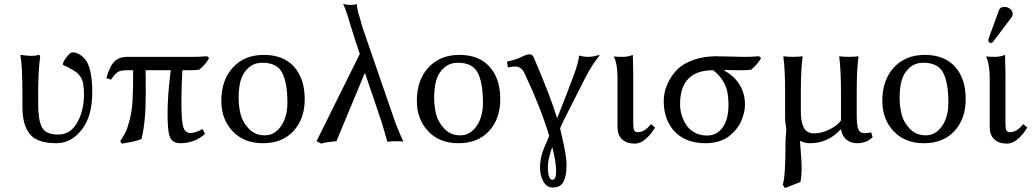

<svg xmlns="http://www.w3.org/2000/svg" viewBox="-20 -718 5249 976"><path d="M174 -251V-189Q174 -109 193 -71.5Q212 -34 276 -34Q338 -34 372.5 -95Q407 -156 407 -237Q407 -271 402.5 -294Q398 -317 387 -331Q376 -345 370 -349.5Q364 -354 349 -363Q325 -377 300 -388Q300 -397 300 -397Q307 -414 322.5 -433Q338 -452 349 -452Q379 -452 408 -422Q449 -380 449 -249Q449 -126 395 -58Q341 10 267 10Q168 10 131 -37Q94 -84 94 -173V-235Q94 -382 84 -436L86 -439Q150 -429 175 -439Q184 -439 184 -429Q174 -353 174 -251Z M628 -361Q593 -361 579 -352Q565 -343 544 -313L521 -321Q535 -376 559 -402.5Q583 -429 628 -429H956Q994 -429 1033 -432L1043 -423Q1029 -395 993 -364Q978 -361 946 -361H907Q899 -206 904 -126Q907 -77 917 -59.5Q927 -42 947 -42Q973 -42 1010 -62L1022 -37Q969 10 896 10Q866 10 851.5 -8Q837 -26 834 -72Q826 -190 848 -361H720Q721 -334 721 -242Q721 -95 699 -11Q668 2 599 12L591 0Q607 -25 617 -43.5Q627 -62 639 -107.5Q651 -153 654 -210Q657 -266 657 -361Z M1105 -205Q1105 -311 1164 -375Q1223 -439 1321 -439Q1421 -439 1475 -378.5Q1529 -318 1529 -214Q1529 -114 1472 -52Q1415 10 1317 10Q1220 10 1162.5 -51Q1105 -112 1105 -205ZM1314 -399Q1270 -399 1241.5 -372Q1213 -345 1203 -307.5Q1193 -270 1193 -222Q1193 -177 1203 -137Q1213 -97 1245 -63.5Q1277 -30 1326 -30Q1376 -30 1408.5 -77Q1441 -124 1441 -196Q1441 -297 1414.5 -348Q1388 -399 1314 -399Z M1916 -109 1835 -348 1690 0Q1636 4 1614 12L1589 0L1809 -444L1785 -516Q1775 -546 1760.5 -593.5Q1746 -641 1745 -645L1734 -676L1724 -698Q1744 -693 1761 -693Q1782 -693 1793 -697Q1796 -673 1802 -650Q1803 -649 1807 -634.5Q1811 -620 1816.5 -600.5Q1822 -581 1824 -575L1992 -88Q2017 -27 2031 3Q2030 0 1999 0Q1987 0 1974 0L1949 3Q1944 -13 1935 -46Q1926 -79 1916 -109Z M2099 -205Q2099 -311 2158 -375Q2217 -439 2315 -439Q2415 -439 2469 -378.5Q2523 -318 2523 -214Q2523 -114 2466 -52Q2409 10 2311 10Q2214 10 2156.5 -51Q2099 -112 2099 -205ZM2308 -399Q2264 -399 2235.5 -372Q2207 -345 2197 -307.5Q2187 -270 2187 -222Q2187 -177 2197 -137Q2207 -97 2239 -63.5Q2271 -30 2320 -30Q2370 -30 2402.5 -77Q2435 -124 2435 -196Q2435 -297 2408.5 -348Q2382 -399 2308 -399Z M2787 29Q2765 93 2765 128Q2765 196 2788 196Q2807 196 2807 152Q2807 105 2787 29ZM2725 135Q2725 84 2745 36L2772 -27Q2727 -175 2647 -344Q2631 -380 2599 -380Q2583 -380 2562 -375L2557 -405Q2599 -413 2628.5 -427.5Q2658 -442 2672 -442Q2685 -442 2692 -429Q2781 -221 2812 -117Q2862 -241 2896 -334Q2919 -395 2924 -436Q2943 -429 2973 -429Q2993 -429 3023 -438L3028 -436Q2993 -394 2960 -332L2856 -127Q2840 -96 2827 -66Q2828 -61 2830.5 -51Q2833 -41 2834 -36Q2860 73 2860 120Q2860 175 2845 205Q2830 235 2789 235Q2758 235 2741.5 203.5Q2725 172 2725 135Z M3119 -322Q3119 -392 3101 -429L3103 -431Q3115 -429 3147 -429Q3172 -429 3197 -439Q3199 -375 3199 -343V-91Q3199 -66 3203.5 -56Q3208 -46 3222 -46Q3257 -46 3289 -87L3310 -70Q3291 -37 3263.5 -12.5Q3236 12 3207 12Q3165 12 3142 -10Q3119 -32 3119 -71Z M3799 -364Q3784 -361 3752 -361Q3682 -361 3665 -363L3663 -358Q3710 -334 3738.5 -289Q3767 -244 3767 -186Q3767 -166 3762 -145Q3757 -124 3747.5 -102Q3738 -80 3721.5 -60Q3705 -40 3684 -24Q3663 -8 3632.5 1Q3602 10 3567 10Q3526 10 3492 0Q3458 -10 3432.5 -29Q3407 -48 3389.5 -74.5Q3372 -101 3363 -133.5Q3354 -166 3354 -204Q3354 -249 3373 -291.5Q3392 -334 3424 -366Q3452 -394 3504 -413Q3556 -432 3620 -432Q3644 -432 3691 -430.5Q3738 -429 3762 -429Q3800 -429 3839 -432L3849 -423Q3834 -395 3799 -364ZM3574 -29Q3623 -29 3653 -69.5Q3683 -110 3683 -185Q3683 -232 3674.5 -262.5Q3666 -293 3647 -318Q3631 -341 3605 -361Q3437 -361 3437 -188Q3437 -161 3445 -134Q3453 -107 3468.5 -83Q3484 -59 3511.5 -44Q3539 -29 3574 -29Z M4051 -249V-154Q4051 -128 4054 -108.5Q4057 -89 4064 -73Q4071 -57 4084.5 -48.5Q4098 -40 4117 -40Q4156 -40 4197 -60Q4238 -80 4255 -106V-249Q4255 -363 4246 -429L4248 -432Q4266 -429 4295 -429Q4324 -429 4342 -432L4344 -429Q4335 -368 4335 -249V-126Q4335 -63 4352 -48Q4360 -41 4381 -41Q4393 -41 4408 -46L4416 -21Q4386 10 4336 10Q4308 10 4287 -5Q4266 -20 4258 -48Q4255 -58 4255 -62Q4190 10 4098 10Q4069 10 4048 -2L4047 0Q4047 3 4047 5Q4047 10 4051 57.5Q4055 105 4055 136Q4055 175 4049 207L3970 238L3959 220Q3973 183 3973 7Q3973 -7 3975 -28Q3977 -49 3977 -59Q3977 -64 3974 -83Q3971 -102 3971 -112V-249Q3971 -365 3962 -429L3964 -432Q3982 -429 4011 -429Q4040 -429 4058 -432L4060 -429Q4051 -369 4051 -249Z M4465 -205Q4465 -311 4524 -375Q4583 -439 4681 -439Q4781 -439 4835 -378.5Q4889 -318 4889 -214Q4889 -114 4832 -52Q4775 10 4677 10Q4580 10 4522.5 -51Q4465 -112 4465 -205ZM4674 -399Q4630 -399 4601.5 -372Q4573 -345 4563 -307.5Q4553 -270 4553 -222Q4553 -177 4563 -137Q4573 -97 4605 -63.5Q4637 -30 4686 -30Q4736 -30 4768.5 -77Q4801 -124 4801 -196Q4801 -297 4774.5 -348Q4748 -399 4674 -399Z M5086 -683Q5102 -683 5115 -672.5Q5128 -662 5128 -648Q5128 -638 5122 -630L5030 -508Q5024 -500 5018 -500Q5004 -500 5004 -513Q5004 -517 5006 -523L5058 -666Q5064 -683 5086 -683ZM5011 -322Q5011 -392 4993 -429L4995 -431Q5007 -429 5039 -429Q5064 -429 5089 -439Q5091 -375 5091 -343V-91Q5091 -66 5095.5 -56Q5100 -46 5114 -46Q5149 -46 5181 -87L5202 -70Q5183 -37 5155.5 -12.5Q5128 12 5099 12Q5057 12 5034 -10Q5011 -32 5011 -71Z"/></svg>

Font: Libertinus Sans
Style: Regular
Weight: 400
Designer: Philipp H. Poll
Foundry: Khaled Hosny
Version: Version 6.1